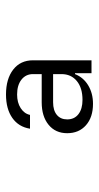

<svg xmlns="http://www.w3.org/2000/svg" viewBox="135 -915 330 640"><g transform="rotate(-90 300.0 -595.0)"><path d="M274 -450Q229 -450 202.5 -473.5Q176 -497 176 -536Q176 -575 204 -598Q232 -621 279 -621H373V-650Q373 -674 354.5 -688.5Q336 -703 305 -703Q278 -703 259.5 -691Q241 -679 237 -660H191Q197 -698 227 -719Q257 -740 305 -740Q357 -740 388 -716Q419 -692 419 -650V-455H376V-510H373Q362 -482 335.5 -466Q309 -450 274 -450ZM287 -485Q327 -485 350 -504Q373 -523 373 -555V-583H279Q252 -583 237 -570.5Q222 -558 222 -536Q222 -512 239.5 -498.5Q257 -485 287 -485Z"/></g></svg>

Font: Pitagon Sans Mono Light
Style: Regular
Weight: 300
Monospace: yes
Designer: Travis Tran
Foundry: Pitagon
Version: Version 1.001; ttfautohint (v1.8.4.7-5d5b);gftools[0.9.26]